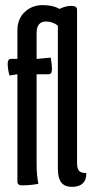

<svg xmlns="http://www.w3.org/2000/svg" viewBox="-20 -720 365 750"><path d="M123 -82Q123 -34 130 -2Q100 4 65 4Q48 4 48 -11V-430L17 -425Q10 -451 10 -470.5Q10 -490 23 -490H48V-601Q48 -646 76.5 -673Q105 -700 146.5 -700Q188 -700 212 -685Q236 -697 258.5 -697Q281 -697 281 -682V-83Q281 -62 288.5 -53Q296 -44 317 -44Q318 -18 303.5 -4Q289 10 261 10Q233 10 219.5 -7Q206 -24 206 -63V-620Q185 -636 160 -636Q123 -636 123 -591V-490H126L178 -495Q183 -469 183 -449.5Q183 -430 170 -430H123Z"/></svg>

Font: Medula One
Style: Regular
Weight: 400
Designer: Luciano Vergara
Foundry: Luciano Vergara
Version: Version 1.002